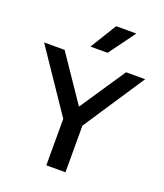

<svg xmlns="http://www.w3.org/2000/svg" viewBox="-162 -899 850 996"><g transform="rotate(20 263.0 -401.0)"><path d="M212.5 0V-298.5L234.5 -224L-16.5 -595H97L283.5 -320H251.5L436 -595H541.5L296 -224L318 -297.5V0ZM217 -657 306 -802H417.5L311.5 -657Z"/></g></svg>

Font: Encode Sans SC Medium
Style: Regular
Weight: 500
Version: Version 3.002